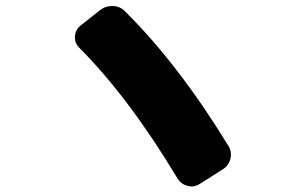

<svg xmlns="http://www.w3.org/2000/svg" viewBox="-20 -694 1040 657"><path d="M407 -656Q591 -474 762 -194Q774 -174 768.5 -151Q763 -128 743 -115L664 -65Q644 -52 621.5 -58Q599 -64 587 -84Q422 -359 251 -531Q235 -547 236.5 -569.5Q238 -592 255 -606L322 -659Q341 -674 365.5 -673.5Q390 -673 407 -656Z"/></svg>

Font: Rounded Mplus 1c Black
Style: Regular
Weight: 900
Version: Version 1.059.20150529